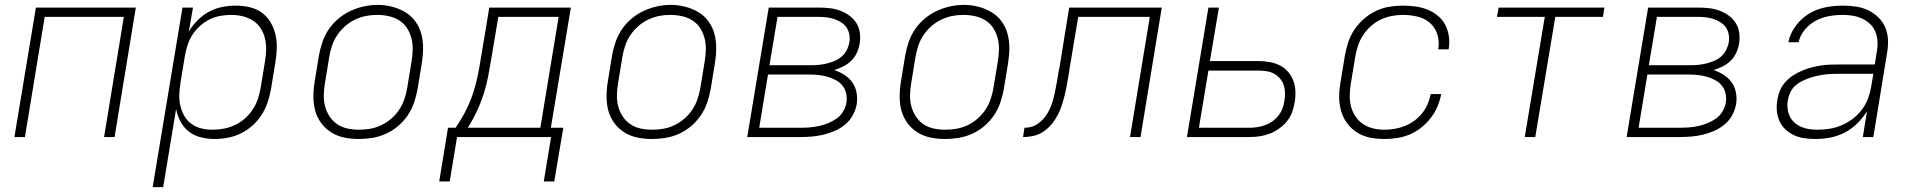

<svg xmlns="http://www.w3.org/2000/svg" viewBox="-20 -561 7840 786"><path d="M39 0 127 -530H536L449 0H406L487 -492H163L82 0Z M605 205 727 -530H770L753 -432Q768 -457 789.5 -478.5Q811 -500 836.5 -513.5Q862 -527 889.5 -532.5Q917 -538 946 -538Q946 -538 946 -538Q946 -538 946 -538Q975 -538 1002.5 -531.5Q1030 -525 1052 -509Q1074 -493 1088 -469Q1102 -445 1108 -418Q1114 -391 1113 -362Q1112 -333 1107 -304L1089 -194Q1084 -167 1075 -140.5Q1066 -114 1050.5 -90Q1035 -66 1013 -46.5Q991 -27 965 -14.5Q939 -2 912 3Q885 8 857 8Q829 8 801.5 1Q774 -6 753 -22.5Q732 -39 719 -63.5Q706 -88 701 -115L648 205ZM850 -30Q874 -30 897 -34.5Q920 -39 941.5 -49Q963 -59 982 -75.5Q1001 -92 1014.5 -112.5Q1028 -133 1035.5 -155.5Q1043 -178 1047 -201L1065 -311Q1069 -335 1069.5 -358.5Q1070 -382 1064.5 -404.5Q1059 -427 1046.5 -446Q1034 -465 1015 -477Q996 -489 973 -494.5Q950 -500 927 -500Q905 -500 882 -496Q859 -492 838 -481.5Q817 -471 799 -455Q781 -439 768 -419Q755 -399 748 -377Q741 -355 737 -333L719 -223Q715 -199 714 -175.5Q713 -152 718 -129.5Q723 -107 734 -87.5Q745 -68 763 -54.5Q781 -41 803.5 -35.5Q826 -30 850 -30Z M1448 8Q1418 8 1389 2Q1360 -4 1336 -19Q1312 -34 1295 -57Q1278 -80 1270.5 -107.5Q1263 -135 1263 -165.5Q1263 -196 1268 -226L1286 -336Q1291 -363 1300.5 -390.5Q1310 -418 1326.5 -442Q1343 -466 1366.5 -485.5Q1390 -505 1416.5 -517Q1443 -529 1470.5 -535Q1498 -541 1527 -541Q1556 -541 1585 -533.5Q1614 -526 1638.5 -511.5Q1663 -497 1680 -474Q1697 -451 1704.5 -423Q1712 -395 1712 -365Q1712 -335 1707 -304L1689 -194Q1684 -167 1674.5 -139.5Q1665 -112 1648.5 -88Q1632 -64 1609 -44.5Q1586 -25 1559 -13Q1532 -1 1504 3.5Q1476 8 1448 8ZM1449 -30Q1449 -30 1449 -30Q1449 -30 1449 -30Q1473 -30 1496 -34Q1519 -38 1541 -48.5Q1563 -59 1582 -75.5Q1601 -92 1614.5 -112.5Q1628 -133 1635.5 -155.5Q1643 -178 1647 -201L1665 -311Q1669 -335 1669.5 -359Q1670 -383 1664 -405.5Q1658 -428 1645.5 -447Q1633 -466 1613.5 -478Q1594 -490 1571 -495Q1548 -500 1523 -500Q1500 -500 1477.5 -495.5Q1455 -491 1433 -480.5Q1411 -470 1392.5 -453.5Q1374 -437 1360.5 -417Q1347 -397 1339.5 -374.5Q1332 -352 1328 -329L1310 -219Q1306 -195 1305.5 -171Q1305 -147 1311 -125Q1317 -103 1329.5 -84Q1342 -65 1360.5 -52.5Q1379 -40 1402 -35Q1425 -30 1449 -30Z M1778 182 1814 -38H1845Q1868 -71 1886.5 -107.5Q1905 -144 1917 -180.5Q1929 -217 1936.5 -255Q1944 -293 1950 -331L1983 -530H2317L2235 -38H2286L2249 182H2206L2236 0H1851L1821 182ZM2192 -38 2267 -492H2020L1992 -325Q1986 -288 1979 -251Q1972 -214 1960.5 -178Q1949 -142 1932.5 -106.5Q1916 -71 1895 -38Z M2648 8Q2618 8 2589 2Q2560 -4 2536 -19Q2512 -34 2495 -57Q2478 -80 2470.5 -107.5Q2463 -135 2463 -165.5Q2463 -196 2468 -226L2486 -336Q2491 -363 2500.5 -390.5Q2510 -418 2526.5 -442Q2543 -466 2566.5 -485.5Q2590 -505 2616.5 -517Q2643 -529 2670.5 -535Q2698 -541 2727 -541Q2756 -541 2785 -533.5Q2814 -526 2838.5 -511.5Q2863 -497 2880 -474Q2897 -451 2904.5 -423Q2912 -395 2912 -365Q2912 -335 2907 -304L2889 -194Q2884 -167 2874.5 -139.5Q2865 -112 2848.5 -88Q2832 -64 2809 -44.5Q2786 -25 2759 -13Q2732 -1 2704 3.5Q2676 8 2648 8ZM2649 -30Q2649 -30 2649 -30Q2649 -30 2649 -30Q2673 -30 2696 -34Q2719 -38 2741 -48.5Q2763 -59 2782 -75.5Q2801 -92 2814.5 -112.5Q2828 -133 2835.5 -155.5Q2843 -178 2847 -201L2865 -311Q2869 -335 2869.5 -359Q2870 -383 2864 -405.5Q2858 -428 2845.5 -447Q2833 -466 2813.5 -478Q2794 -490 2771 -495Q2748 -500 2723 -500Q2700 -500 2677.5 -495.5Q2655 -491 2633 -480.5Q2611 -470 2592.5 -453.5Q2574 -437 2560.5 -417Q2547 -397 2539.5 -374.5Q2532 -352 2528 -329L2510 -219Q2506 -195 2505.5 -171Q2505 -147 2511 -125Q2517 -103 2529.5 -84Q2542 -65 2560.5 -52.5Q2579 -40 2602 -35Q2625 -30 2649 -30Z M3039 0 3127 -530H3331Q3354 -530 3376.5 -527.5Q3399 -525 3419 -517.5Q3439 -510 3456.5 -497.5Q3474 -485 3485.5 -467Q3497 -449 3500 -426.5Q3503 -404 3499 -381Q3496 -363 3487.5 -344.5Q3479 -326 3464.5 -312Q3450 -298 3432 -289Q3414 -280 3395 -274Q3417 -267 3436.5 -254.5Q3456 -242 3469 -224Q3482 -206 3486.5 -182Q3491 -158 3487 -134Q3483 -111 3471 -89Q3459 -67 3439.5 -51Q3420 -35 3397 -25Q3374 -15 3350.5 -9.5Q3327 -4 3303.5 -2Q3280 0 3257 0ZM3130 -294H3300Q3316 -294 3332 -295.5Q3348 -297 3364.5 -301Q3381 -305 3396.5 -311.5Q3412 -318 3425 -329Q3438 -340 3446 -355.5Q3454 -371 3457 -387Q3460 -403 3457 -419.5Q3454 -436 3445.5 -448.5Q3437 -461 3423.5 -469.5Q3410 -478 3395 -483Q3380 -488 3364 -490Q3348 -492 3331 -492H3163ZM3088 -38H3257Q3276 -38 3294.5 -39.5Q3313 -41 3332 -45Q3351 -49 3369.5 -56.5Q3388 -64 3404.5 -75.5Q3421 -87 3431.5 -104.5Q3442 -122 3445 -141Q3448 -160 3444 -178.5Q3440 -197 3428.5 -211Q3417 -225 3400.5 -233.5Q3384 -242 3366.5 -247Q3349 -252 3329.5 -254Q3310 -256 3291 -256H3124Z M3848 8Q3818 8 3789 2Q3760 -4 3736 -19Q3712 -34 3695 -57Q3678 -80 3670.5 -107.5Q3663 -135 3663 -165.5Q3663 -196 3668 -226L3686 -336Q3691 -363 3700.5 -390.5Q3710 -418 3726.5 -442Q3743 -466 3766.5 -485.5Q3790 -505 3816.5 -517Q3843 -529 3870.5 -535Q3898 -541 3927 -541Q3956 -541 3985 -533.5Q4014 -526 4038.5 -511.5Q4063 -497 4080 -474Q4097 -451 4104.5 -423Q4112 -395 4112 -365Q4112 -335 4107 -304L4089 -194Q4084 -167 4074.5 -139.5Q4065 -112 4048.5 -88Q4032 -64 4009 -44.5Q3986 -25 3959 -13Q3932 -1 3904 3.5Q3876 8 3848 8ZM3849 -30Q3849 -30 3849 -30Q3849 -30 3849 -30Q3873 -30 3896 -34Q3919 -38 3941 -48.5Q3963 -59 3982 -75.5Q4001 -92 4014.5 -112.5Q4028 -133 4035.5 -155.5Q4043 -178 4047 -201L4065 -311Q4069 -335 4069.5 -359Q4070 -383 4064 -405.5Q4058 -428 4045.5 -447Q4033 -466 4013.5 -478Q3994 -490 3971 -495Q3948 -500 3923 -500Q3900 -500 3877.5 -495.5Q3855 -491 3833 -480.5Q3811 -470 3792.5 -453.5Q3774 -437 3760.5 -417Q3747 -397 3739.5 -374.5Q3732 -352 3728 -329L3710 -219Q3706 -195 3705.5 -171Q3705 -147 3711 -125Q3717 -103 3729.5 -84Q3742 -65 3760.5 -52.5Q3779 -40 3802 -35Q3825 -30 3849 -30Z M4168 0 4174 -38Q4188 -38 4201.5 -41.5Q4215 -45 4227.5 -53.5Q4240 -62 4250 -73Q4260 -84 4267.5 -96.5Q4275 -109 4280.5 -122Q4286 -135 4290 -148.5Q4294 -162 4297 -176Q4300 -190 4302.5 -203.5Q4305 -217 4307.5 -230.5Q4310 -244 4312 -258Q4313 -264 4314 -270.5Q4315 -277 4317 -283L4357 -530H4736L4649 0H4606L4687 -492H4394L4358 -277Q4358 -277 4358 -276.5Q4358 -276 4358 -275V-273Q4358 -272 4357.5 -271.5Q4357 -271 4357 -271V-269Q4353 -247 4349.5 -225Q4346 -203 4341 -181.5Q4336 -160 4329.5 -138Q4323 -116 4312.5 -95Q4302 -74 4287.5 -55.5Q4273 -37 4253.5 -23.5Q4234 -10 4212 -5Q4190 0 4168 0Z M4839 0 4927 -530H4970L4933 -311H5133Q5155 -311 5177.5 -307Q5200 -303 5219 -293.5Q5238 -284 5252.5 -267.5Q5267 -251 5274.5 -231Q5282 -211 5283 -188Q5284 -165 5280 -142Q5277 -122 5269.5 -101.5Q5262 -81 5248 -64Q5234 -47 5215.5 -34Q5197 -21 5177 -13.5Q5157 -6 5136 -3Q5115 0 5095 0ZM4888 -38H5095Q5111 -38 5127 -40.5Q5143 -43 5158.5 -48.5Q5174 -54 5188.5 -64Q5203 -74 5213.5 -87.5Q5224 -101 5230 -116.5Q5236 -132 5238 -148Q5241 -165 5240.5 -181.5Q5240 -198 5235 -213Q5230 -228 5219.5 -240Q5209 -252 5195.5 -259.5Q5182 -267 5165.5 -269.5Q5149 -272 5133 -272H4927Z M5647 8Q5625 8 5603 5Q5581 2 5560.5 -6Q5540 -14 5523.5 -27Q5507 -40 5494.5 -57Q5482 -74 5474.5 -94Q5467 -114 5464 -136Q5461 -158 5462.5 -180.5Q5464 -203 5468 -226L5486 -336Q5491 -363 5500 -390Q5509 -417 5525.5 -441Q5542 -465 5564.5 -484.5Q5587 -504 5613.5 -516.5Q5640 -529 5668 -533.5Q5696 -538 5723 -538Q5749 -538 5774.5 -534.5Q5800 -531 5823 -522Q5846 -513 5865 -497.5Q5884 -482 5895.5 -461Q5907 -440 5911 -414.5Q5915 -389 5911 -363Q5911 -362 5910.5 -361Q5910 -360 5910 -359H5867Q5868 -360 5868 -360.5Q5868 -361 5868 -362Q5873 -392 5864 -420.5Q5855 -449 5833.5 -467.5Q5812 -486 5783 -493Q5754 -500 5723 -500Q5700 -500 5677 -495.5Q5654 -491 5632.5 -481Q5611 -471 5592.5 -454.5Q5574 -438 5560.5 -417.5Q5547 -397 5539.5 -374.5Q5532 -352 5528 -329L5510 -219Q5506 -196 5505.5 -172Q5505 -148 5510.5 -126Q5516 -104 5528.5 -85Q5541 -66 5559.5 -53.5Q5578 -41 5600.5 -35.5Q5623 -30 5647 -30Q5668 -30 5689 -33.5Q5710 -37 5730.5 -45Q5751 -53 5769.5 -66.5Q5788 -80 5802 -97.5Q5816 -115 5824.5 -135Q5833 -155 5837 -176H5880Q5875 -150 5864.5 -125Q5854 -100 5837 -78Q5820 -56 5798 -38.5Q5776 -21 5751 -10.5Q5726 0 5699.5 4Q5673 8 5647 8Z M6222 0 6304 -492H6108L6115 -530H6548L6542 -492H6347L6265 0Z M6639 0 6727 -530H6931Q6954 -530 6976.5 -527.5Q6999 -525 7019 -517.5Q7039 -510 7056.5 -497.5Q7074 -485 7085.5 -467Q7097 -449 7100 -426.5Q7103 -404 7099 -381Q7096 -363 7087.5 -344.5Q7079 -326 7064.5 -312Q7050 -298 7032 -289Q7014 -280 6995 -274Q7017 -267 7036.5 -254.5Q7056 -242 7069 -224Q7082 -206 7086.5 -182Q7091 -158 7087 -134Q7083 -111 7071 -89Q7059 -67 7039.5 -51Q7020 -35 6997 -25Q6974 -15 6950.5 -9.5Q6927 -4 6903.5 -2Q6880 0 6857 0ZM6730 -294H6900Q6916 -294 6932 -295.5Q6948 -297 6964.5 -301Q6981 -305 6996.5 -311.5Q7012 -318 7025 -329Q7038 -340 7046 -355.5Q7054 -371 7057 -387Q7060 -403 7057 -419.5Q7054 -436 7045.5 -448.5Q7037 -461 7023.5 -469.5Q7010 -478 6995 -483Q6980 -488 6964 -490Q6948 -492 6931 -492H6763ZM6688 -38H6857Q6876 -38 6894.5 -39.5Q6913 -41 6932 -45Q6951 -49 6969.5 -56.5Q6988 -64 7004.5 -75.5Q7021 -87 7031.5 -104.5Q7042 -122 7045 -141Q7048 -160 7044 -178.5Q7040 -197 7028.5 -211Q7017 -225 7000.5 -233.5Q6984 -242 6966.5 -247Q6949 -252 6929.5 -254Q6910 -256 6891 -256H6724Z M7413 8Q7390 8 7367.5 5Q7345 2 7325.5 -7Q7306 -16 7290 -30.5Q7274 -45 7265 -65Q7256 -85 7254 -107.5Q7252 -130 7256 -152Q7259 -172 7267 -191Q7275 -210 7289 -225.5Q7303 -241 7321 -252.5Q7339 -264 7358 -272Q7377 -280 7396.5 -285Q7416 -290 7435.5 -293Q7455 -296 7474.5 -296.5Q7494 -297 7513 -297H7655L7663 -349Q7667 -370 7666 -391Q7665 -412 7657.5 -430.5Q7650 -449 7636 -462.5Q7622 -476 7604 -484.5Q7586 -493 7565.5 -496.5Q7545 -500 7524 -500Q7496 -500 7468 -495Q7440 -490 7414 -476.5Q7388 -463 7368.5 -439.5Q7349 -416 7343 -388H7301Q7308 -423 7330.5 -454Q7353 -485 7385 -504.5Q7417 -524 7453 -531Q7489 -538 7524 -538Q7551 -538 7578 -534Q7605 -530 7628 -519Q7651 -508 7669.5 -490Q7688 -472 7698 -448Q7708 -424 7709 -397Q7710 -370 7705 -343L7649 0H7606L7623 -106Q7607 -79 7583.5 -56Q7560 -33 7532 -18.5Q7504 -4 7473.5 2Q7443 8 7413 8ZM7421 -30Q7446 -30 7470.5 -34Q7495 -38 7519 -48Q7543 -58 7564.5 -74.5Q7586 -91 7602 -112Q7618 -133 7627 -157Q7636 -181 7640 -205L7649 -259H7513Q7498 -259 7482 -258.5Q7466 -258 7450 -256Q7434 -254 7418.5 -250.5Q7403 -247 7387 -241.5Q7371 -236 7356 -228.5Q7341 -221 7328.5 -209.5Q7316 -198 7309 -182.5Q7302 -167 7299 -151Q7296 -134 7298 -116.5Q7300 -99 7307 -84.5Q7314 -70 7326.5 -59Q7339 -48 7354 -41.5Q7369 -35 7386 -32.5Q7403 -30 7421 -30Z"/></svg>

Font: Iosevka Curly XLtExObl
Style: Regular
Weight: 200
Width: 7
Italic angle: -9°
Monospace: yes
Designer: Belleve Invis
Foundry: Belleve Invis
Version: Version 11.0.1; ttfautohint (v1.8.3)